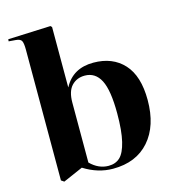

<svg xmlns="http://www.w3.org/2000/svg" viewBox="-114 -864 888 975"><g transform="rotate(-15 329.5 -377.0)"><path d="M104 13.2 88.9 2.9V-685.1Q88.9 -718.3 82.5 -730.7Q76.2 -743.2 51.8 -745.1L15.1 -748L16.1 -758.8L240.2 -768.1L247.1 -761.2V-444.8H248Q294.4 -532.2 401.9 -532.2Q502.9 -532.2 561.5 -468.3Q620.1 -404.3 620.1 -277.8Q620.1 -142.1 551.5 -64Q482.9 14.2 360.8 14.2Q281.7 14.2 208 -32.2ZM342.8 -5.9Q379.4 -5.9 402.8 -27.8Q426.3 -49.8 439.7 -105.2Q453.1 -160.6 453.1 -252Q453.1 -373.5 425.8 -426.8Q398.4 -480 342.8 -480Q300.8 -480 273.9 -451.7Q247.1 -423.3 247.1 -363.8V-48.8Q290 -5.9 342.8 -5.9Z"/></g></svg>

Font: Display Regular
Style: Bold
Weight: 700
Designer: Latin by Veronika Burian and Jose Scaglione. Greek by Irene Vlachou. Cyrillic by Vera Evstafieva.
Foundry: TypeTogether
Version: Version 3.002